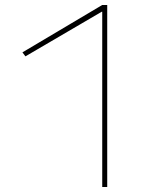

<svg xmlns="http://www.w3.org/2000/svg" viewBox="-20 -750 660 770"><path d="M390 0V-703H388L82 -524L70 -540L390 -730H410V0Z"/></svg>

Font: M PLUS 2 Thin
Style: Regular
Weight: 100
Designer: Coji Morishita
Foundry: UNDERFOREST DESIGN
Version: Version 1.001